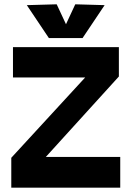

<svg xmlns="http://www.w3.org/2000/svg" viewBox="-20 -868 608 888"><path d="M32.2 0V-138.2L374 -509.8H40V-649.9H529.8V-514.2L191.9 -142.1H536.1V0ZM104 -844.2 242.2 -848.1 285.2 -755.9 328.1 -848.1 463.9 -844.2 361.8 -691.9H206.1Z"/></svg>

Font: Apfel Grotezk
Style: Bold
Weight: 700
Designer: Luigi Gorlero
Foundry: Collletttivo
Version: Version 2.000;FEAKit 1.0